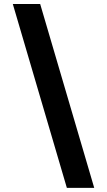

<svg xmlns="http://www.w3.org/2000/svg" viewBox="-20 -815 527 945"><path d="M43 -795.4 309.1 109.8H443.8L177.7 -795.4Z"/></svg>

Font: Wand UI Pro
Style: Regular
Weight: 400
Designer: Andreas Faust
Version: Version 1.003;FEAKit 1.0